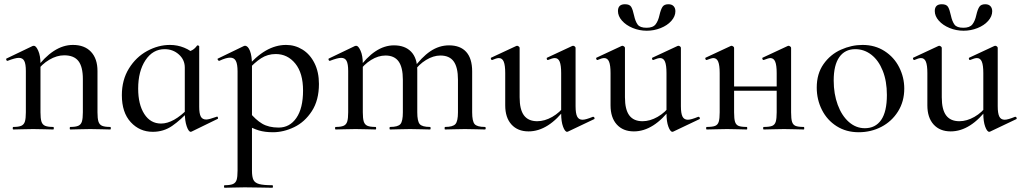

<svg xmlns="http://www.w3.org/2000/svg" viewBox="-20 -611 4818 906"><path d="M312 -12Q337 -12 349.5 -17.5Q362 -23 366.5 -37.5Q371 -52 371 -81V-238Q371 -296 350 -323Q329 -350 283 -350Q248 -350 212.5 -329Q177 -308 152 -273L148 -285Q232 -399 324 -399Q379 -399 409.5 -366.5Q440 -334 440 -276V-81Q440 -52 444.5 -37.5Q449 -23 461.5 -17.5Q474 -12 500 -12Q503 -12 503 -6Q503 0 500 0Q476 0 461 -1L406 -2L351 -1Q336 0 312 0Q309 0 309 -6Q309 -12 312 -12ZM43 -12Q68 -12 80.5 -17.5Q93 -23 97.5 -37.5Q102 -52 102 -81V-276Q102 -309 94.5 -323.5Q87 -338 69 -338Q52 -338 16 -324H14Q11 -324 9.5 -329Q8 -334 11 -335L134 -394L140 -395Q150 -395 160.5 -371.5Q171 -348 171 -310V-81Q171 -52 175.5 -37.5Q180 -23 192.5 -17.5Q205 -12 231 -12Q234 -12 234 -6Q234 0 231 0Q207 0 192 -1L137 -2L81 -1Q67 0 43 0Q40 0 40 -6Q40 -12 43 -12Z M555 -162Q555 -234 588.5 -288Q622 -342 674.5 -370.5Q727 -399 782 -399Q817 -399 849 -386Q881 -373 903 -350L852 -292Q852 -329 824 -354Q796 -379 757 -379Q701 -379 666.5 -327Q632 -275 632 -193Q632 -118 661 -73Q690 -28 740 -28Q799 -28 869 -100L877 -93Q833 -45 792.5 -17Q752 11 701 11Q639 11 597 -34.5Q555 -80 555 -162ZM852 -81V-360Q876 -368 888 -375Q900 -382 910 -396Q911 -397 913 -397Q915 -397 917.5 -395.5Q920 -394 920 -393V-107Q920 -75 927.5 -61Q935 -47 953 -47Q966 -47 1002 -60L1004 -61Q1007 -61 1008.5 -56Q1010 -51 1007 -50L884 10L880 11Q870 11 861 -15Q852 -41 852 -81Z M1040 263Q1066 263 1079 257.5Q1092 252 1096.5 238Q1101 224 1101 194V-274Q1101 -308 1093 -323.5Q1085 -339 1066 -339Q1047 -339 1015 -324H1014Q1010 -324 1007.5 -329Q1005 -334 1009 -335L1129 -393Q1133 -395 1136 -395Q1150 -395 1159.5 -371Q1169 -347 1169 -304V194Q1169 224 1176 238Q1183 252 1203 257.5Q1223 263 1265 263Q1268 263 1268 269Q1268 275 1265 275Q1230 275 1210 274L1135 273L1079 274Q1065 275 1040 275Q1037 275 1037 269Q1037 263 1040 263ZM1136 -25 1157 -82Q1186 -46 1217 -27.5Q1248 -9 1295 -9Q1347 -9 1378.5 -54.5Q1410 -100 1410 -184Q1410 -266 1373.5 -311Q1337 -356 1281 -356Q1243 -356 1212 -336Q1181 -316 1146 -277L1137 -286Q1187 -345 1234 -372Q1281 -399 1330 -399Q1372 -399 1407.5 -377Q1443 -355 1464 -313Q1485 -271 1485 -215Q1485 -138 1451.5 -86.5Q1418 -35 1368 -11Q1318 13 1268 13Q1230 13 1201.5 4.5Q1173 -4 1136 -25Z M2080 -12Q2117 -12 2129 -25.5Q2141 -39 2141 -81V-235Q2141 -293 2121 -321Q2101 -349 2058 -349Q2025 -349 1990.5 -328Q1956 -307 1932 -272L1928 -284Q1969 -341 2010.5 -369Q2052 -397 2099 -397Q2152 -397 2180 -366Q2208 -335 2208 -274V-81Q2208 -39 2219.5 -25.5Q2231 -12 2268 -12Q2272 -12 2272 -6Q2272 0 2268 0Q2244 0 2230 -1L2174 -2L2119 -1Q2104 0 2080 0Q2078 0 2078 -6Q2078 -12 2080 -12ZM1821 -12Q1858 -12 1869.5 -25.5Q1881 -39 1881 -81V-235Q1881 -293 1861 -321Q1841 -349 1799 -349Q1765 -349 1731 -328Q1697 -307 1673 -272L1669 -284Q1749 -397 1839 -397Q1891 -397 1920 -367Q1949 -337 1949 -279V-81Q1949 -39 1960.5 -25.5Q1972 -12 2009 -12Q2012 -12 2012 -6Q2012 0 2009 0Q1985 0 1970 -1L1915 -2L1860 -1Q1845 0 1821 0Q1818 0 1818 -6Q1818 -12 1821 -12ZM1564 -12Q1589 -12 1601.5 -17.5Q1614 -23 1618.5 -37.5Q1623 -52 1623 -81V-276Q1623 -309 1615.5 -323.5Q1608 -338 1590 -338Q1573 -338 1537 -324H1535Q1532 -324 1530.5 -329Q1529 -334 1532 -335L1655 -394L1661 -395Q1671 -395 1681.5 -371.5Q1692 -348 1692 -310V-81Q1692 -52 1696.5 -37.5Q1701 -23 1713.5 -17.5Q1726 -12 1752 -12Q1755 -12 1755 -6Q1755 0 1752 0Q1728 0 1713 -1L1658 -2L1602 -1Q1588 0 1564 0Q1561 0 1561 -6Q1561 -12 1564 -12Z M2364 -114V-266Q2364 -303 2357 -320Q2350 -337 2334 -337Q2323 -337 2303 -328H2301Q2298 -328 2296.5 -333Q2295 -338 2298 -339L2416 -394L2420 -395Q2423 -395 2427.5 -392Q2432 -389 2432 -385V-152Q2432 -94 2452.5 -66.5Q2473 -39 2515 -39Q2550 -39 2586 -59.5Q2622 -80 2647 -115L2652 -104Q2568 9 2474 9Q2423 9 2393.5 -23.5Q2364 -56 2364 -114ZM2729 -46Q2744 -46 2778 -60H2779Q2783 -60 2785 -55.5Q2787 -51 2784 -49L2660 10L2656 11Q2646 11 2637 -13Q2628 -37 2628 -76V-266Q2628 -303 2621 -320Q2614 -337 2598 -337Q2587 -337 2566 -328H2564Q2561 -328 2560 -333Q2559 -338 2562 -339L2680 -394L2684 -395Q2688 -395 2692 -392Q2696 -389 2696 -385V-110Q2696 -76 2703.5 -61Q2711 -46 2729 -46Z M2861 -114V-266Q2861 -303 2854 -320Q2847 -337 2831 -337Q2820 -337 2800 -328H2798Q2795 -328 2793.5 -333Q2792 -338 2795 -339L2913 -394L2917 -395Q2920 -395 2924.5 -392Q2929 -389 2929 -385V-152Q2929 -94 2949.5 -66.5Q2970 -39 3012 -39Q3047 -39 3083 -59.5Q3119 -80 3144 -115L3149 -104Q3065 9 2971 9Q2920 9 2890.5 -23.5Q2861 -56 2861 -114ZM3226 -46Q3241 -46 3275 -60H3276Q3280 -60 3282 -55.5Q3284 -51 3281 -49L3157 10L3153 11Q3143 11 3134 -13Q3125 -37 3125 -76V-266Q3125 -303 3118 -320Q3111 -337 3095 -337Q3084 -337 3063 -328H3061Q3058 -328 3057 -333Q3056 -338 3059 -339L3177 -394L3181 -395Q3185 -395 3189 -392Q3193 -389 3193 -385V-110Q3193 -76 3200.5 -61Q3208 -46 3226 -46ZM3092 -540Q3098 -566 3106 -578.5Q3114 -591 3134 -591Q3150 -591 3158.5 -582Q3167 -573 3167 -558Q3167 -534 3148 -512.5Q3129 -491 3097.5 -478.5Q3066 -466 3032 -466Q2997 -466 2965.5 -479Q2934 -492 2915 -513.5Q2896 -535 2896 -559Q2896 -591 2929 -591Q2951 -591 2958.5 -578.5Q2966 -566 2972 -538Q2978 -510 2989 -495Q3000 -480 3031 -480Q3061 -480 3073.5 -496Q3086 -512 3092 -540Z M3584 -12Q3611 -12 3623.5 -17Q3636 -22 3640.5 -36.5Q3645 -51 3645 -81V-266Q3645 -303 3638 -320Q3631 -337 3615 -337Q3607 -337 3584 -328H3582Q3579 -328 3577.5 -333Q3576 -338 3579 -339L3697 -394L3701 -395Q3704 -395 3708.5 -392Q3713 -389 3713 -385V-81Q3713 -50 3717.5 -36Q3722 -22 3734 -17Q3746 -12 3773 -12Q3775 -12 3775 -6Q3775 0 3773 0Q3747 0 3733 -1L3680 -2L3625 -1Q3610 0 3584 0Q3581 0 3581 -6Q3581 -12 3584 -12ZM3315 -12Q3342 -12 3354.5 -17Q3367 -22 3371.5 -36.5Q3376 -51 3376 -81V-266Q3376 -303 3369 -320Q3362 -337 3346 -337Q3338 -337 3315 -328H3313Q3310 -328 3308.5 -333Q3307 -338 3310 -339L3428 -394L3432 -395Q3435 -395 3439.5 -392Q3444 -389 3444 -385V-81Q3444 -50 3448.5 -36Q3453 -22 3465 -17Q3477 -12 3504 -12Q3506 -12 3506 -6Q3506 0 3504 0Q3478 0 3464 -1L3411 -2L3357 -1Q3342 0 3315 0Q3312 0 3312 -6Q3312 -12 3315 -12ZM3408 -203H3677V-183H3408Z M3834 -198Q3834 -263 3866 -308.5Q3898 -354 3948 -376.5Q3998 -399 4050 -399Q4109 -399 4154 -370Q4199 -341 4223 -293.5Q4247 -246 4247 -193Q4247 -132 4217.5 -85Q4188 -38 4139 -12.5Q4090 13 4032 13Q3973 13 3928 -15.5Q3883 -44 3858.5 -92.5Q3834 -141 3834 -198ZM4165 -163Q4165 -228 4145.5 -277Q4126 -326 4092 -352.5Q4058 -379 4016 -379Q3967 -379 3940.5 -341.5Q3914 -304 3914 -231Q3914 -168 3933 -116.5Q3952 -65 3985.5 -35.5Q4019 -6 4061 -6Q4111 -6 4138 -45Q4165 -84 4165 -163Z M4356 -114V-266Q4356 -303 4349 -320Q4342 -337 4326 -337Q4315 -337 4295 -328H4293Q4290 -328 4288.5 -333Q4287 -338 4290 -339L4408 -394L4412 -395Q4415 -395 4419.5 -392Q4424 -389 4424 -385V-152Q4424 -94 4444.5 -66.5Q4465 -39 4507 -39Q4542 -39 4578 -59.5Q4614 -80 4639 -115L4644 -104Q4560 9 4466 9Q4415 9 4385.5 -23.5Q4356 -56 4356 -114ZM4721 -46Q4736 -46 4770 -60H4771Q4775 -60 4777 -55.5Q4779 -51 4776 -49L4652 10L4648 11Q4638 11 4629 -13Q4620 -37 4620 -76V-266Q4620 -303 4613 -320Q4606 -337 4590 -337Q4579 -337 4558 -328H4556Q4553 -328 4552 -333Q4551 -338 4554 -339L4672 -394L4676 -395Q4680 -395 4684 -392Q4688 -389 4688 -385V-110Q4688 -76 4695.5 -61Q4703 -46 4721 -46ZM4587 -540Q4593 -566 4601 -578.5Q4609 -591 4629 -591Q4645 -591 4653.5 -582Q4662 -573 4662 -558Q4662 -534 4643 -512.5Q4624 -491 4592.5 -478.5Q4561 -466 4527 -466Q4492 -466 4460.5 -479Q4429 -492 4410 -513.5Q4391 -535 4391 -559Q4391 -591 4424 -591Q4446 -591 4453.5 -578.5Q4461 -566 4467 -538Q4473 -510 4484 -495Q4495 -480 4526 -480Q4556 -480 4568.5 -496Q4581 -512 4587 -540Z"/></svg>

Font: Cormorant Infant Medium
Style: Regular
Weight: 500
Designer: Christian Thalmann (Catharsis Fonts)
Foundry: Catharsis Fonts
Version: Version 4.000